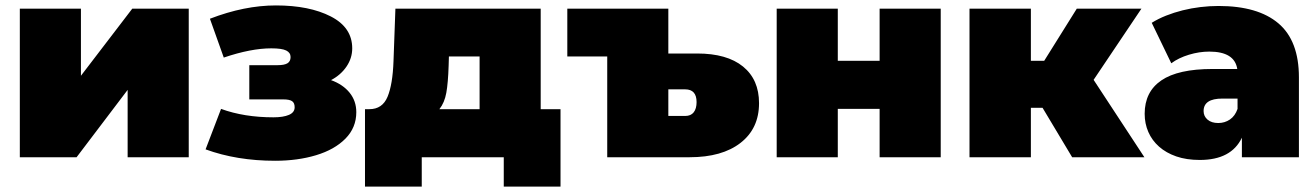

<svg xmlns="http://www.w3.org/2000/svg" viewBox="-20 -579 4842 707"><path d="M53 -547H278V-300L467 -547H675V0H450V-248L262 0H53Z M1292 -166Q1292 -109 1252 -68.5Q1212 -28 1144 -7.5Q1076 13 993 13Q852 13 737 -29L794 -178Q879 -147 987 -147Q1023 -147 1044 -156Q1065 -165 1065 -184Q1065 -200 1055.5 -206.5Q1046 -213 1023 -213H898V-339H1002Q1027 -339 1038.5 -346Q1050 -353 1050 -369Q1050 -385 1034 -393Q1018 -401 979 -401Q904 -401 804 -367L753 -510Q880 -559 996 -559Q1119 -559 1198 -518.5Q1277 -478 1277 -401Q1277 -365 1256 -334Q1235 -303 1199 -284Q1243 -268 1267.5 -237.5Q1292 -207 1292 -166Z M2044 -177V108H1835V0H1533V108H1324V-177H1340Q1388 -177 1407 -222.5Q1426 -268 1429 -354L1436 -547H1971V-177ZM1598 -177H1746V-371H1633L1632 -337Q1630 -274 1623.5 -237.5Q1617 -201 1598 -177Z M2775 -199Q2775 -106 2707 -53Q2639 0 2519 0H2216V-371H2069V-547H2441V-382H2547Q2657 -382 2716 -334Q2775 -286 2775 -199ZM2545 -203Q2545 -250 2503 -250H2441V-152H2503Q2524 -152 2534.5 -165.5Q2545 -179 2545 -203Z M2840 -547H3065V-355H3219V-547H3444V0H3219V-178H3065V0H2840Z M3819 -182H3776V0H3550V-547H3776V-355H3825L3945 -547H4183L4007 -285L4194 0H3928Z M4763 -294V0H4553V-72Q4514 10 4398 10Q4349 10 4311.5 -3Q4274 -16 4248 -39Q4222 -62 4208.5 -93Q4195 -124 4195 -160Q4195 -241 4256.5 -283Q4318 -325 4445 -325H4536Q4526 -389 4433 -389Q4396 -389 4358 -377.5Q4320 -366 4293 -346L4221 -495Q4245 -510 4274 -521.5Q4303 -533 4335 -541Q4367 -549 4400.5 -553Q4434 -557 4467 -557Q4612 -557 4687.5 -493Q4763 -429 4763 -294ZM4537 -178V-216H4481Q4412 -216 4412 -170Q4412 -151 4426.5 -138.5Q4441 -126 4466 -126Q4490 -126 4509 -139Q4528 -152 4537 -178Z"/></svg>

Font: CMG Sans Black
Style: Regular
Weight: 900
Designer: Julieta Ulanovsky
Foundry: Julieta Ulanovsky
Version: Version 7.200